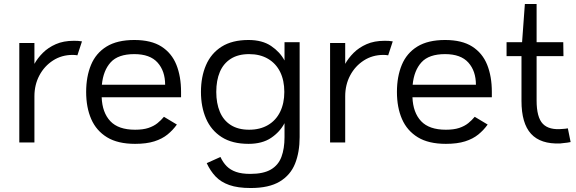

<svg xmlns="http://www.w3.org/2000/svg" viewBox="-20 -712 2896 965"><path d="M369 -434Q363 -435 357.5 -435.5Q352 -436 345 -436Q290 -436 246.5 -408Q203 -380 178 -333Q153 -286 153 -228V4H77V-496H153V-391Q169 -420 195.5 -446.5Q222 -473 260.5 -490Q299 -507 351 -507Q362 -507 372 -506.5Q382 -506 392 -504Z M890 -223H491Q494 -146 534.5 -103Q575 -60 659 -60Q699 -60 726 -69Q753 -78 771.5 -93Q790 -108 804 -125L869 -86Q849 -58 822 -36Q795 -14 755.5 -1.5Q716 11 659 11Q572 11 518 -22Q464 -55 438.5 -113.5Q413 -172 413 -250Q413 -327 437.5 -386Q462 -445 515.5 -478Q569 -511 655 -511Q740 -511 791.5 -478Q843 -445 866.5 -386.5Q890 -328 890 -250ZM492 -286H810Q810 -355 772 -397.5Q734 -440 655 -440Q574 -440 536.5 -399Q499 -358 492 -286Z M1229 -511Q1298 -511 1342.5 -481Q1387 -451 1410 -408V-500H1486V-23Q1486 53 1463 110.5Q1440 168 1386 200.5Q1332 233 1240 233Q1175 233 1132.5 218Q1090 203 1063.5 175Q1037 147 1019 108L1088 77Q1101 105 1119.5 123.5Q1138 142 1166.5 152Q1195 162 1238 162Q1304 162 1341.5 140Q1379 118 1394.5 76.5Q1410 35 1410 -23V-93Q1387 -49 1342.5 -19Q1298 11 1229 11Q1147 11 1094 -23Q1041 -57 1015.5 -116Q990 -175 990 -250Q990 -326 1015.5 -385Q1041 -444 1094 -477.5Q1147 -511 1229 -511ZM1067 -250Q1067 -193 1085 -150Q1103 -107 1140 -83.5Q1177 -60 1232 -60Q1287 -60 1327 -83.5Q1367 -107 1388 -150Q1409 -193 1409 -250Q1409 -308 1388 -350.5Q1367 -393 1327 -416.5Q1287 -440 1232 -440Q1177 -440 1140 -416.5Q1103 -393 1085 -350.5Q1067 -308 1067 -250Z M1931 -434Q1925 -435 1919.5 -435.5Q1914 -436 1907 -436Q1852 -436 1808.5 -408Q1765 -380 1740 -333Q1715 -286 1715 -228V4H1639V-496H1715V-391Q1731 -420 1757.5 -446.5Q1784 -473 1822.5 -490Q1861 -507 1913 -507Q1924 -507 1934 -506.5Q1944 -506 1954 -504Z M2452 -223H2053Q2056 -146 2096.5 -103Q2137 -60 2221 -60Q2261 -60 2288 -69Q2315 -78 2333.5 -93Q2352 -108 2366 -125L2431 -86Q2411 -58 2384 -36Q2357 -14 2317.5 -1.5Q2278 11 2221 11Q2134 11 2080 -22Q2026 -55 2000.5 -113.5Q1975 -172 1975 -250Q1975 -327 1999.5 -386Q2024 -445 2077.5 -478Q2131 -511 2217 -511Q2302 -511 2353.5 -478Q2405 -445 2428.5 -386.5Q2452 -328 2452 -250ZM2054 -286H2372Q2372 -355 2334 -397.5Q2296 -440 2217 -440Q2136 -440 2098.5 -399Q2061 -358 2054 -286Z M2848 2Q2840 4 2831 5Q2822 6 2813 7Q2804 8 2796 9Q2697 13 2649 -39.5Q2601 -92 2601 -205V-430H2526V-500H2604L2618 -692H2677V-500H2811L2812 -430H2677V-207Q2677 -122 2708.5 -89.5Q2740 -57 2808 -64Q2814 -64 2821 -65Q2828 -66 2834 -67Z"/></svg>

Font: Nata Sans
Style: Regular
Weight: 400
Designer: Daniel Uzquiano Cruz
Version: Version 1.001